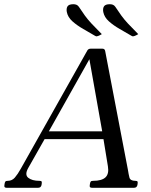

<svg xmlns="http://www.w3.org/2000/svg" viewBox="-55 -891 717 911"><path d="M552 -85Q555 -65 559 -49Q563 -33 587 -33Q596 -33 597.5 -29.5Q599 -26 598 -20L597 -13Q594 0 581 0H381Q368 0 371 -13L372 -20Q373 -26 375.5 -29.5Q378 -33 387 -33Q428 -33 445.5 -49.5Q463 -66 457 -102L433 -249L456 -231H139L168 -251L79 -94Q61 -62 79 -47.5Q97 -33 132 -33Q141 -33 142.5 -29.5Q144 -26 143 -20L142 -13Q139 0 126 0H-24Q-37 0 -34 -13L-33 -20Q-32 -26 -29.5 -29.5Q-27 -33 -18 -33Q2 -33 15.5 -48.5Q29 -64 44 -91L358 -649Q363 -660 375 -660H431Q442 -660 444 -649ZM173 -261V-268H435L432 -256L365 -633H382ZM601 -729 592 -724Q582 -719 578 -719Q576 -718 573.5 -719Q571 -720 569 -721Q542 -737 513 -753.5Q484 -770 462 -789.5Q440 -809 435 -834Q432 -851 438.5 -861Q445 -871 466 -871Q474 -871 480.5 -868.5Q487 -866 492 -859Q508 -835 520.5 -817.5Q533 -800 551.5 -780Q570 -760 601 -729ZM428 -729 419 -724Q409 -719 405 -719Q403 -718 400.5 -719Q398 -720 396 -721Q369 -737 340 -753.5Q311 -770 289 -789.5Q267 -809 262 -834Q259 -851 265.5 -861Q272 -871 293 -871Q301 -871 307.5 -868.5Q314 -866 319 -859Q335 -835 347.5 -817.5Q360 -800 378.5 -780Q397 -760 428 -729Z"/></svg>

Font: Young Serif Light
Style: Italic
Weight: 300
Italic angle: -10.979°
Designer: Bastien Sozeau
Foundry: NBR — Bastien Sozeau
Version: Version 5.001